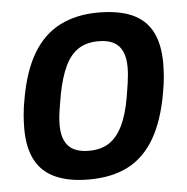

<svg xmlns="http://www.w3.org/2000/svg" viewBox="-45 -582 622 638"><g transform="rotate(-5 266.5 -263.0)"><path d="M227 12Q161 12 116 -8Q71 -28 49 -69.5Q27 -111 27 -175Q27 -196 29 -220.5Q31 -245 36 -271Q52 -364 87 -423Q122 -482 177 -510Q232 -538 305 -538Q373 -538 417.5 -518.5Q462 -499 484 -457.5Q506 -416 506 -351Q506 -330 504 -306Q502 -282 497 -255Q481 -162 446.5 -103Q412 -44 358 -16Q304 12 227 12ZM235 -83Q275 -83 302 -100.5Q329 -118 347 -154.5Q365 -191 375 -248Q380 -277 382.5 -295Q385 -313 386 -325.5Q387 -338 387 -347Q387 -380 377.5 -401Q368 -422 348.5 -432.5Q329 -443 298 -443Q258 -443 231 -425.5Q204 -408 186.5 -371.5Q169 -335 158 -278Q153 -249 150 -230.5Q147 -212 146 -199.5Q145 -187 145 -177Q145 -146 154.5 -125Q164 -104 184 -93.5Q204 -83 235 -83Z"/></g></svg>

Font: Archivo SemiCondensed SemiBold
Style: Italic
Weight: 600
Width: 4
Italic angle: -10°
Designer: Hector Gatti
Foundry: Omnibus-Type
Version: Version 2.001